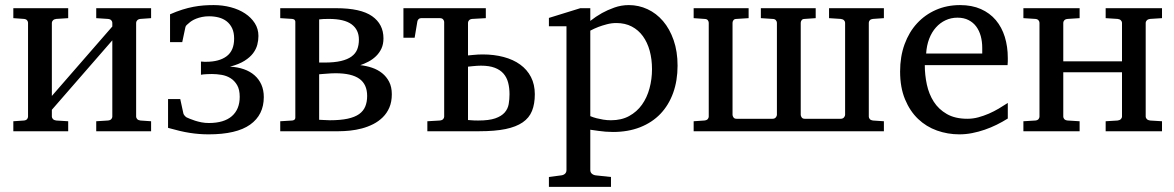

<svg xmlns="http://www.w3.org/2000/svg" viewBox="-20 -514 4598 752"><path d="M356.9 0V-39.1L402.8 -42Q412.1 -43 416 -47.6Q419.9 -52.2 419.9 -57.1V-356L183.1 -84V-57.1Q183.1 -52.2 187.5 -47.6Q191.9 -43 200.2 -42L247.1 -39.1V0H32.2V-39.1L74.2 -42Q82.5 -43 86.2 -47.6Q89.8 -52.2 89.8 -57.1V-424.8Q89.8 -429.7 86.2 -434.3Q82.5 -439 74.2 -439.9L32.2 -442.9V-481.9H247.1V-442.9L200.2 -439.9Q191.9 -439 187.5 -434.3Q183.1 -429.7 183.1 -424.8V-138.2L419.9 -410.2V-424.8Q419.9 -429.7 416 -434.3Q412.1 -439 402.8 -439.9L356.9 -442.9V-481.9H571.8V-442.9L529.8 -439.9Q521.5 -439 517.3 -434.3Q513.2 -429.7 513.2 -424.8V-57.1Q513.2 -52.2 517.3 -47.6Q521.5 -43 529.8 -42L571.8 -39.1V0Z M1013.2 -133.8Q1013.2 -64 959.7 -25.9Q906.2 12.2 796.9 12.2Q777.3 12.2 759.3 10.7Q741.2 9.3 722.4 6.3Q703.6 3.4 683.1 -1.5Q662.6 -6.3 638.2 -13.2V-126H686L698.2 -69.8Q699.2 -65.4 703.6 -60.5Q708 -55.7 710.9 -54.2Q715.3 -52.2 723.9 -48.6Q732.4 -44.9 743.9 -41.3Q755.4 -37.6 769 -34.9Q782.7 -32.2 797.9 -32.2Q857.4 -32.2 888.2 -59.1Q918.9 -85.9 918.9 -134.8Q918.9 -163.1 908.7 -180.7Q898.4 -198.2 882.6 -208Q866.7 -217.8 847.4 -220.9Q828.1 -224.1 810.1 -224.1Q798.8 -224.1 790.8 -223.6Q782.7 -223.1 777.3 -222.7Q771 -221.7 767.1 -221.2V-272.9Q770.5 -272.5 773.9 -272.5Q776.9 -272 780.3 -272H787.1Q838.9 -272 867.9 -293.9Q897 -315.9 897 -362.8Q897 -386.7 889.2 -403.3Q881.3 -419.9 867.9 -430.4Q854.5 -440.9 836.7 -445.6Q818.8 -450.2 798.8 -450.2Q783.7 -450.2 771 -447.5Q758.3 -444.8 748.5 -440.9Q738.8 -437 731.4 -432.4Q724.1 -427.7 720.2 -423.8Q716.8 -420.9 711.9 -416.7Q707 -412.6 706.1 -407.2L693.8 -349.1H646V-458Q671.4 -469.2 694.1 -476.3Q716.8 -483.4 737.5 -487.3Q758.3 -491.2 777.8 -492.7Q797.4 -494.1 816.9 -494.1Q852.1 -494.1 884 -485.6Q916 -477.1 939.9 -461.2Q963.9 -445.3 978 -423.1Q992.2 -400.9 992.2 -373Q992.2 -356.4 987.8 -339.1Q983.4 -321.8 971.4 -305.7Q959.5 -289.6 937.7 -275.9Q916 -262.2 880.9 -252.9Q910.6 -251.5 935.1 -242.9Q959.5 -234.4 976.8 -219.2Q994.1 -204.1 1003.7 -182.6Q1013.2 -161.1 1013.2 -133.8Z M1385.7 -358.9Q1385.7 -397.5 1357.2 -418.7Q1328.6 -439.9 1268.1 -439.9Q1257.3 -439.9 1247.1 -439.5Q1236.8 -439 1230 -438V-269H1251Q1289.6 -269 1315.4 -275.1Q1341.3 -281.2 1356.9 -292.7Q1372.6 -304.2 1379.2 -320.8Q1385.7 -337.4 1385.7 -358.9ZM1418 -138.2Q1418 -183.6 1387.7 -205.3Q1357.4 -227.1 1293.9 -227.1Q1285.6 -227.1 1276.4 -226.6Q1267.1 -226.1 1258.3 -225.3Q1249.5 -224.6 1242.2 -224.1Q1234.9 -223.6 1230 -223.1V-44.9Q1237.3 -44.9 1250 -43.9Q1262.7 -43 1272 -43Q1313.5 -43 1341.6 -49.1Q1369.6 -55.2 1386.5 -67.1Q1403.3 -79.1 1410.6 -96.9Q1418 -114.7 1418 -138.2ZM1514.6 -145Q1514.6 -115.2 1505.1 -93Q1495.6 -70.8 1479.2 -54.7Q1462.9 -38.6 1441.7 -27.8Q1420.4 -17.1 1397.5 -11Q1374.5 -4.9 1350.8 -2.4Q1327.1 0 1306.6 0H1077.6V-39.1L1125 -42Q1131.8 -43 1134.3 -46.1Q1136.7 -49.3 1136.7 -53.2V-429.2Q1136.7 -432.1 1134.3 -435.5Q1131.8 -439 1125 -439.9L1077.6 -442.9V-481.9H1296.9Q1392.6 -481.9 1437.3 -450.7Q1481.9 -419.4 1481.9 -363.8Q1481.9 -340.8 1473.9 -323.7Q1465.8 -306.6 1452.6 -293.9Q1439.5 -281.2 1423.3 -272.7Q1407.2 -264.2 1391.1 -258.8Q1414.6 -256.3 1437 -248.8Q1459.5 -241.2 1476.6 -227.5Q1493.7 -213.9 1504.2 -193.6Q1514.6 -173.3 1514.6 -145Z M2074.7 -145Q2074.7 -106.9 2063.7 -79.6Q2052.7 -52.2 2027.1 -34.7Q2001.5 -17.1 1960 -8.5Q1918.5 0 1857.9 0H1653.8V-39.1L1702.6 -42Q1711.9 -43 1715.8 -47.6Q1719.7 -52.2 1719.7 -57.1V-428.2Q1719.7 -432.6 1715.8 -437.7Q1711.9 -442.9 1702.6 -442.9H1628.9Q1623.5 -442.9 1619.6 -439.2Q1615.7 -435.5 1614.7 -430.2L1604 -366.2H1560.1V-481.9H1882.8V-442.9L1829.6 -439.9Q1820.8 -439 1816.9 -434.3Q1813 -429.7 1813 -424.8V-296.9Q1822.8 -297.9 1833 -298.8Q1841.8 -299.8 1851.8 -300.3Q1861.8 -300.8 1870.6 -300.8Q1915 -300.8 1952.6 -290.8Q1990.2 -280.8 2017.3 -261.2Q2044.4 -241.7 2059.6 -212.4Q2074.7 -183.1 2074.7 -145ZM1975.6 -145Q1975.6 -169.9 1970.2 -190.4Q1964.8 -210.9 1952.1 -225.6Q1939.5 -240.2 1918 -248.5Q1896.5 -256.8 1863.8 -256.8Q1856.9 -256.8 1848.6 -256.3Q1840.3 -255.9 1832 -254.9Q1822.8 -253.9 1813 -252.9V-43.9L1825.7 -43Q1831.1 -42.5 1838.1 -42.2Q1845.2 -42 1853 -42Q1895.5 -42 1919.9 -50.5Q1944.3 -59.1 1956.8 -73.5Q1969.2 -87.9 1972.4 -106.4Q1975.6 -125 1975.6 -145Z M2533.7 -243.2Q2533.7 -281.7 2524.7 -314.9Q2515.6 -348.1 2498 -372.3Q2480.5 -396.5 2454.3 -410.2Q2428.2 -423.8 2394 -423.8Q2375 -423.8 2356.7 -418.9Q2338.4 -414.1 2324.2 -408.7Q2307.6 -402.3 2292 -394V-59.1Q2303.7 -54.2 2316.9 -50.8Q2328.1 -47.9 2342.8 -45.4Q2357.4 -43 2373 -43Q2414.1 -43 2444.3 -59.6Q2474.6 -76.2 2494.4 -104Q2514.2 -131.8 2523.9 -168Q2533.7 -204.1 2533.7 -243.2ZM2633.8 -256.8Q2633.8 -198.2 2616.5 -150.1Q2599.1 -102.1 2566.7 -68.1Q2534.2 -34.2 2487.1 -15.6Q2439.9 2.9 2380.9 2.9Q2367.2 2.9 2351.6 1.7Q2335.9 0.5 2322.8 -1.5Q2307.1 -3.4 2292 -5.9V151.9Q2292 161.1 2298.3 166.5Q2304.7 171.9 2314 172.9L2373 179.2V217.8H2129.9V179.2L2177.7 172.9Q2187 171.9 2192.9 166.5Q2198.7 161.1 2198.7 151.9V-411.1H2129.9V-443.8L2252.9 -481.9H2292V-432.1Q2313.5 -449.2 2337.9 -462.9Q2358.9 -474.6 2386.2 -484.4Q2413.6 -494.1 2442.9 -494.1Q2481.4 -494.1 2516.1 -478Q2550.8 -461.9 2576.9 -431.4Q2603 -400.9 2618.4 -356.7Q2633.8 -312.5 2633.8 -256.8Z M2696.8 0V-39.1L2738.8 -42Q2748 -43 2752 -47.6Q2755.9 -52.2 2755.9 -57.1V-424.8Q2755.9 -430.2 2752 -435.1Q2748 -439.9 2738.8 -439.9L2696.8 -442.9V-481.9H2912.1V-442.9L2864.7 -439.9Q2856.4 -439.9 2852.8 -435.1Q2849.1 -430.2 2849.1 -424.8V-64Q2849.1 -59.6 2852.8 -54.2Q2856.4 -48.8 2864.7 -48.8H3005.9Q3014.2 -48.8 3018.6 -54.2Q3022.9 -59.6 3022.9 -64V-424.8Q3022.9 -430.2 3018.6 -435.1Q3014.2 -439.9 3005.9 -439.9L2960 -442.9V-481.9H3174.8V-442.9L3131.8 -439.9Q3123.5 -439.9 3119.9 -435.1Q3116.2 -430.2 3116.2 -424.8V-64Q3116.2 -59.6 3119.9 -54.2Q3123.5 -48.8 3131.8 -48.8H3272.9Q3281.2 -48.8 3285.6 -54.2Q3290 -59.6 3290 -64V-424.8Q3290 -430.2 3285.6 -434.6Q3281.2 -439 3272.9 -439.9L3227.1 -442.9V-481.9H3441.9V-442.9L3398.9 -439.9Q3390.6 -439 3386.7 -434.6Q3382.8 -430.2 3382.8 -424.8V-57.1Q3382.8 -52.2 3386.7 -47.6Q3390.6 -43 3398.9 -42L3441.9 -39.1V0Z M3927.2 -49.8Q3906.2 -36.6 3883.5 -25.4Q3860.8 -14.2 3836.7 -5.9Q3812.5 2.4 3787.6 7.3Q3762.7 12.2 3737.3 12.2Q3691.9 12.2 3649.9 -2.7Q3607.9 -17.6 3575.9 -48.1Q3543.9 -78.6 3524.7 -125Q3505.4 -171.4 3505.4 -233.9Q3505.4 -292.5 3522.9 -340.6Q3540.5 -388.7 3571.8 -422.6Q3603 -456.5 3646 -475.3Q3689 -494.1 3740.2 -494.1Q3786.6 -494.1 3821.8 -478.5Q3856.9 -462.9 3880.4 -435.1Q3903.8 -407.2 3915.5 -369.4Q3927.2 -331.5 3927.2 -287.1V-273.4Q3927.2 -265.6 3926.3 -258.8H3602.1Q3602.1 -220.7 3610.1 -183.1Q3618.2 -145.5 3637.2 -115.7Q3656.2 -85.9 3688.5 -67.4Q3720.7 -48.8 3769 -48.8Q3790.5 -48.8 3811.5 -54.4Q3832.5 -60.1 3852.8 -68.8Q3873 -77.6 3891.6 -88.6Q3910.2 -99.6 3927.2 -110.8ZM3827.1 -326.2Q3827.1 -351.1 3821.3 -372.6Q3815.4 -394 3803.5 -410.2Q3791.5 -426.3 3773.2 -435.5Q3754.9 -444.8 3730 -444.8Q3705.1 -444.8 3683.6 -434.8Q3662.1 -424.8 3645.8 -406.5Q3629.4 -388.2 3619.4 -362.3Q3609.4 -336.4 3607.4 -304.2H3827.1Z M4310.5 0V-39.1L4357.4 -42Q4365.7 -43 4370.1 -47.6Q4374.5 -52.2 4374.5 -57.1V-231H4144.5V-57.1Q4144.5 -52.2 4148.4 -47.6Q4152.3 -43 4161.6 -42L4208.5 -39.1V0H3988.3V-39.1L4035.6 -42Q4043.9 -43 4047.6 -47.6Q4051.3 -52.2 4051.3 -57.1V-424.8Q4051.3 -429.7 4047.6 -434.3Q4043.9 -439 4035.6 -439.9L3988.3 -442.9V-481.9H4208.5V-442.9L4161.6 -439.9Q4152.3 -439 4148.4 -434.3Q4144.5 -429.7 4144.5 -424.8V-273.9H4374.5V-424.8Q4374.5 -429.7 4370.1 -434.3Q4365.7 -439 4357.4 -439.9L4310.5 -442.9V-481.9H4531.2V-442.9L4484.4 -439.9Q4476.1 -439 4471.7 -434.3Q4467.3 -429.7 4467.3 -424.8V-57.1Q4467.3 -52.2 4471.7 -47.6Q4476.1 -43 4484.4 -42L4531.2 -39.1V0Z"/></svg>

Font: Charis SIL Cyr
Style: Regular
Weight: 400
Foundry: SIL International
Version: Version 5.000